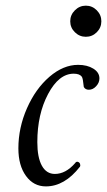

<svg xmlns="http://www.w3.org/2000/svg" viewBox="-20 -645 378 678"><path d="M321.8 -531.2Q305.7 -515.1 283.2 -515.1Q260.7 -515.1 244.4 -531.2Q228 -547.4 228 -569.8Q228 -592.3 244.4 -608.6Q260.7 -625 283.2 -625Q305.7 -625 321.8 -608.6Q337.9 -592.3 337.9 -569.8Q337.9 -547.4 321.8 -531.2ZM142.1 13.2Q98.6 13.2 71.8 -23.7Q44.9 -60.5 44.9 -121.1Q44.9 -193.8 75.2 -262.7Q105.5 -331.5 154.5 -373.8Q203.6 -416 255.9 -416Q288.1 -416 309.6 -402.6Q331.1 -389.2 331.1 -368.2Q331.1 -353 319.6 -340.6Q308.1 -328.1 293.9 -328.1Q281.2 -328.1 275.9 -337.9Q272.9 -368.7 269 -374Q261.2 -384.8 240.2 -384.8Q188 -384.8 149.9 -313.2Q111.8 -241.7 111.8 -143.1Q111.8 -88.9 127.9 -59.8Q144 -30.8 173.8 -30.8Q211.9 -30.8 245.1 -68.8Q249 -75.2 254.9 -73.5Q260.7 -71.8 262.7 -66.2Q264.6 -60.5 262.2 -56.2Q208 13.2 142.1 13.2Z"/></svg>

Font: Junicode SmCond
Style: Italic
Weight: 400
Width: 4
Italic angle: -11°
Designer: Peter S. Baker
Version: Version 2.206